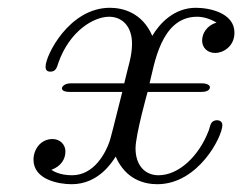

<svg xmlns="http://www.w3.org/2000/svg" viewBox="-20 -462 622 493"><path d="M66 -52C66 -1 130 11 164 11C232 11 267 -44 277 -60C303 0 352 11 384 11C489 11 551 -111 551 -141C551 -153 537 -156 528 -151C520 -147 519 -135 516 -127C491 -61 439 -12 387 -12C352 -12 328 -38 328 -81C328 -116 359 -226 359 -226H497C516 -226 519 -234 519 -238C519 -243 512 -248 499 -248H364C376 -293 392 -419 486 -419C502 -419 519 -414 536 -404C512 -397 499 -377 499 -358C499 -339 513 -326 533 -326C552 -326 582 -342 582 -378C582 -429 518 -442 483 -442C427 -442 390 -402 371 -370C345 -430 295 -442 262 -442C158 -442 97 -320 97 -291C97 -280 103 -278 110 -278C125 -278 127 -293 130 -301C159 -383 221 -419 260 -419C295 -419 319 -393 319 -350C319 -317 309 -292 299 -248H161C148 -248 139 -241 139 -235C139 -230 145 -226 159 -226H294C268 -123 265 -110 261 -98C252 -72 223 -12 165 -12C133 -12 116 -23 112 -26C137 -35 148 -54 148 -73C148 -91 134 -105 115 -105C84 -105 66 -78 66 -52Z"/></svg>

Font: CMU Serif
Style: Italic
Weight: 500
Italic angle: -14.04°
Version: Version 0.7.0